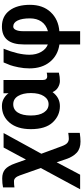

<svg xmlns="http://www.w3.org/2000/svg" viewBox="557 -1190 867 2021"><g transform="rotate(-90 990.5 -179.5)"><path d="M28.3 -460.9V-581.1Q69.3 -589.8 123 -589.8Q182.6 -589.8 218.8 -559.1Q254.9 -528.3 281.2 -453.1L321.3 -339.8L448.2 -575.2H600.6L382.8 -177.7L460.9 34.2Q477.5 80.1 496.6 95.7Q515.6 111.3 540 111.3Q563.5 111.3 602.5 105.5V226.6Q547.9 234.4 510.7 234.4Q436.5 234.4 393.1 194.3Q349.6 154.3 324.2 77.1L293 -16.6L162.1 230.5H8.8L232.4 -183.6L154.3 -405.3Q132.8 -465.8 93.8 -465.8Q57.6 -465.8 28.3 -460.9Z M641.6 -288.1Q641.6 -430.7 709.5 -511.7Q777.3 -592.8 884.8 -592.8Q930.7 -592.8 965.8 -571.8Q1001 -550.8 1019.5 -522.5V-576.2H1159.2V-160.2Q1159.2 -137.7 1169.4 -127Q1179.7 -116.2 1193.4 -116.2Q1218.8 -116.2 1236.3 -121.1V6.8Q1191.4 17.6 1148.4 17.6Q1115.2 17.6 1082 -1.5Q1048.8 -20.5 1031.2 -59.6Q973.6 17.6 883.8 17.6Q784.2 17.6 712.9 -58.1Q641.6 -133.8 641.6 -288.1ZM785.2 -288.1Q785.2 -199.2 817.9 -150.4Q850.6 -101.6 904.3 -101.6Q956.1 -101.6 988.8 -150.9Q1021.5 -200.2 1021.5 -288.1Q1021.5 -371.1 990.7 -422.4Q960 -473.6 903.3 -473.6Q846.7 -473.6 815.9 -424.8Q785.2 -376 785.2 -288.1Z M1281.2 -302.7Q1281.2 -362.3 1293 -419.4Q1304.7 -476.6 1314.9 -504.4Q1325.2 -532.2 1343.8 -575.2H1488.3Q1424.8 -419.9 1424.8 -302.7Q1424.8 -231.4 1455.1 -179.2Q1485.4 -127 1533.2 -109.4V-363.3Q1533.2 -592.8 1721.7 -592.8Q1830.1 -592.8 1890.1 -513.2Q1950.2 -433.6 1950.2 -297.9Q1950.2 -162.1 1873.5 -80.1Q1796.9 2 1672.9 11.7V230.5H1533.2V12.7Q1418 -3.9 1349.6 -87.4Q1281.2 -170.9 1281.2 -302.7ZM1672.9 -108.4Q1740.2 -127.9 1773.9 -177.2Q1807.6 -226.6 1807.6 -297.9Q1807.6 -380.9 1785.2 -427.2Q1762.7 -473.6 1721.7 -473.6Q1698.2 -473.6 1685.5 -445.3Q1672.9 -417 1672.9 -375Z"/></g></svg>

Font: Gothic A1 ExtraBold
Style: Regular
Weight: 800
Designer: HanYang I&C Co.,Ltd.
Foundry: HanYang I&C Co.,Ltd.
Version: Version 2.50